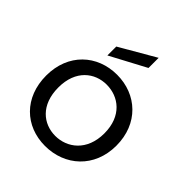

<svg xmlns="http://www.w3.org/2000/svg" viewBox="-218 -934 1083 1083"><g transform="rotate(45 323.0 -392.5)"><path d="M319 10C477 10 603 -101 603 -276C603 -451 480 -562 323 -562C165 -562 43 -451 43 -276C43 -101 161 10 319 10ZM139 -277C139 -416 227 -481 321 -481C416 -481 506 -416 506 -277C506 -137 413 -71 320 -71C225 -71 139 -137 139 -277ZM207 -600 421 -714V-795L207 -671Z"/></g></svg>

Font: Malmofest
Style: Regular
Weight: 400
Designer: Jonny Pinhorn (Poppins), Kolossal
Version: Version 1.004;Glyphs 3.1.2 (3151)